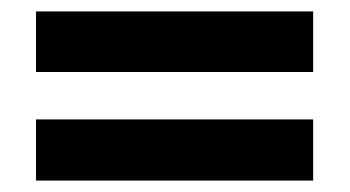

<svg xmlns="http://www.w3.org/2000/svg" viewBox="-20 -520 612 336"><path d="M43 -394V-500H528V-394ZM43 -204V-311H528V-204Z"/></svg>

Font: Noto Sans Sinhala
Style: Regular
Weight: 400
Designer: Jelle Bosma - Monotype Design Team
Foundry: Monotype Imaging Inc.
Version: Version 2.006